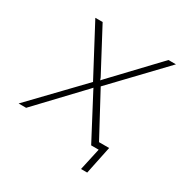

<svg xmlns="http://www.w3.org/2000/svg" viewBox="-195 -645 859 887"><g transform="rotate(30 234.0 -201.0)"><path d="M202 -258 63 -520H102L222 -294L227 -281L236 -291L453 -520H493L243 -258L365 -31H419L388 118H355L381 0H341L223 -224L217 -236L207 -225L-6 0H-46Z"/></g></svg>

Font: Raleway ExtraLight
Style: Italic
Weight: 200
Italic angle: -12°
Designer: Matt McInerney, Pablo Impallari, Rodrigo Fuenzalida
Foundry: Matt McInerney, Pablo Impallari, Rodrigo Fuenzalida
Version: Version 4.026